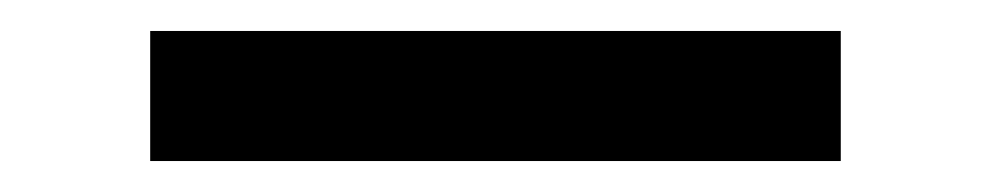

<svg xmlns="http://www.w3.org/2000/svg" viewBox="-20 -732 640 124"><path d="M77 -628V-712H523V-628Z"/></svg>

Font: Iosevka Aile Heavy
Style: Regular
Weight: 900
Designer: Belleve Invis
Foundry: Belleve Invis
Version: Version 31.1.0; ttfautohint (v1.8.4)